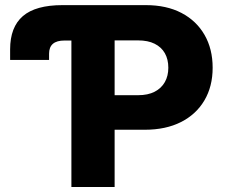

<svg xmlns="http://www.w3.org/2000/svg" viewBox="-20 -748 900 768"><path d="M20.5 -508.3V-550.8Q20.5 -639.6 71.5 -683.6Q122.6 -727.5 230 -727.5H265.6V-585.9H237.8Q207 -585.9 191.7 -572.8Q176.3 -559.6 176.3 -533.2V-508.3ZM265.6 0V-727.5H563.5Q646 -727.5 705.8 -696.3Q765.6 -665 798.1 -608.6Q830.6 -552.2 830.6 -477.1Q830.6 -402.3 797.6 -346.4Q764.6 -290.5 703.9 -259.8Q643.1 -229 559.1 -229H371.6V-367.2H532.2Q571.8 -367.2 598.6 -381.1Q625.5 -395 639.4 -419.7Q653.3 -444.3 653.3 -477.1Q653.3 -510.7 639.4 -535.2Q625.5 -559.6 598.6 -573Q571.8 -586.4 532.2 -586.4H438.5V0Z"/></svg>

Font: Inter 18pt ExtraBold
Style: Regular
Weight: 800
Designer: Rasmus Andersson
Foundry: rsms
Version: Version 4.001;git-66647c0bb